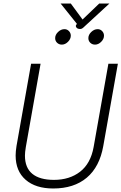

<svg xmlns="http://www.w3.org/2000/svg" viewBox="-20 -1063 691 1093"><path d="M69 -178Q69 -200 74 -232L157 -700H211L127 -226Q122 -196 122 -177Q122 -108 164 -73.5Q206 -39 287 -39Q376 -39 436 -85.5Q496 -132 513 -226L597 -700H651L568 -232Q547 -113 474 -51.5Q401 10 283 10Q183 10 126 -39.5Q69 -89 69 -178ZM414 -922 418 -927 325 -1043H383L450 -952L545 -1043H603L464 -915Q462 -913 456 -907.5Q450 -902 445.5 -900Q441 -898 436 -898Q421 -898 415 -906.5Q409 -915 414 -922ZM294 -846Q294 -865 310.5 -881Q327 -897 347 -897Q362 -897 372.5 -886Q383 -875 383 -860Q383 -841 367 -825Q351 -809 332 -809Q316 -809 305 -819.5Q294 -830 294 -846ZM483 -846Q483 -865 499.5 -881Q516 -897 536 -897Q551 -897 561.5 -886Q572 -875 572 -860Q572 -841 556 -825Q540 -809 521 -809Q505 -809 494 -819.5Q483 -830 483 -846Z"/></svg>

Font: Niramit ExtraLight
Style: Italic
Weight: 200
Italic angle: -10°
Designer: Katatrad Aksorn Co.,Ltd.
Foundry: Cadson Demak Co.,Ltd.
Version: Version 1.000; ttfautohint (v1.6)